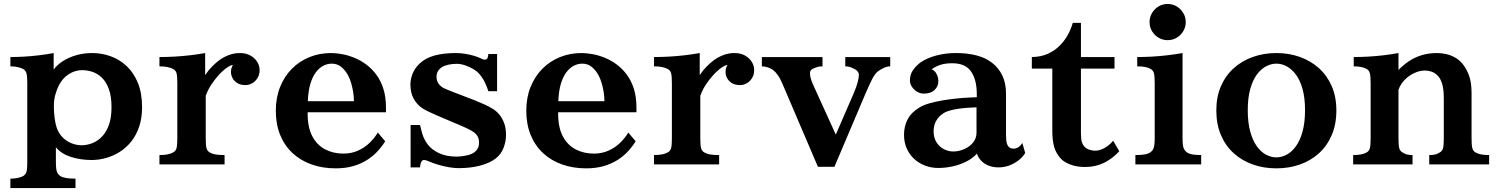

<svg xmlns="http://www.w3.org/2000/svg" viewBox="-20 -827 7532 966"><path d="M250 -477.1Q267.6 -501 296.9 -519.8Q326.2 -538.6 363.8 -549.3Q401.4 -560.1 443.8 -560.1Q492.2 -560.1 537.4 -543.7Q582.5 -527.3 617.9 -493.9Q653.3 -460.4 674.1 -409.2Q694.8 -357.9 694.8 -288.1Q694.8 -233.4 680.4 -190.4Q666 -147.5 640.9 -115.7Q615.7 -84 583 -63.2Q550.3 -42.5 513.9 -32.2Q477.5 -22 440.9 -22Q384.3 -22 336.2 -37.6Q288.1 -53.2 261.2 -85.9V-12.2Q261.2 10.3 263.2 23.9Q265.1 37.6 270.3 45.4Q275.4 53.2 284.2 59.1Q294.4 65.4 312.5 68.6Q330.6 71.8 359.9 71.8V119.1H32.2V71.8Q52.2 71.8 68.6 68.4Q85 64.9 96.2 59.1Q105 53.7 109.6 45.9Q114.3 38.1 115.7 24.2Q117.2 10.3 117.2 -12.2V-409.2Q117.2 -442.9 113.3 -457.8Q109.4 -472.7 96.2 -480Q85 -485.8 68.6 -489.5Q52.2 -493.2 32.2 -493.2V-540Q65.4 -540 102.8 -542.2Q140.1 -544.4 178.2 -549.1Q216.3 -553.7 250 -560.1ZM393.1 -474.1Q357.9 -474.1 325.7 -453.6Q293.5 -433.1 274.9 -395Q266.1 -376.5 258.5 -351.1Q251 -325.7 251 -292Q251 -262.2 254.9 -232.9Q258.8 -203.6 265.1 -185.1Q274.9 -156.2 294.7 -136.2Q314.5 -116.2 339.8 -106.2Q365.2 -96.2 390.1 -96.2Q418 -96.2 444.6 -106.7Q471.2 -117.2 493.2 -139.9Q515.1 -162.6 528.1 -199Q541 -235.4 541 -287.1Q541 -342.3 527.8 -378.4Q514.6 -414.6 493.2 -435.5Q471.7 -456.5 445.6 -465.3Q419.4 -474.1 393.1 -474.1Z M1012.2 -449.2Q1029.3 -474.6 1047.6 -492.9Q1065.9 -511.2 1083 -523.9Q1104 -539.6 1130.9 -549.8Q1157.7 -560.1 1187 -560.1Q1217.3 -560.1 1239.5 -547.9Q1261.7 -535.6 1273.9 -516.1Q1286.1 -496.6 1286.1 -474.1Q1286.1 -452.1 1276.1 -435.3Q1266.1 -418.5 1249.8 -408.7Q1233.4 -398.9 1214.8 -398.9Q1190.4 -398.9 1174.1 -408.9Q1157.7 -418.9 1149.7 -434.6Q1141.6 -450.2 1142.1 -467.5Q1142.6 -484.9 1151.9 -500Q1141.6 -499.5 1128.2 -491Q1114.7 -482.4 1102.1 -470.9Q1089.4 -459.5 1080.1 -449.2Q1060.1 -426.8 1043.5 -401.9Q1026.9 -377 1015.1 -345.2V-130.9Q1015.1 -97.2 1018.8 -82.3Q1022.5 -67.4 1035.2 -60.1Q1046.4 -53.2 1064 -50Q1081.5 -46.9 1109.9 -46.9V0H782.2V-46.9Q806.6 -46.9 823.2 -50.3Q839.8 -53.7 851.1 -60.1Q864.7 -67.4 868.4 -82.3Q872.1 -97.2 872.1 -130.9V-409.2Q872.1 -442.9 868.4 -457.8Q864.7 -472.7 851.1 -480Q839.8 -485.8 823.2 -489.5Q806.6 -493.2 782.2 -493.2V-540Q818.4 -540 858.2 -542.2Q897.9 -544.4 937.5 -549.1Q977.1 -553.7 1012.2 -560.1Z M1645 -560.1Q1671.4 -560.1 1701.9 -554.4Q1732.4 -548.8 1763.4 -536.1Q1794.4 -523.4 1822.8 -502.4Q1851.1 -481.4 1873.5 -451.2Q1896 -420.9 1908.9 -380.1Q1921.9 -339.4 1921.9 -286.1V-262.2H1527.8V-255.9Q1527.8 -185.5 1551.5 -141.1Q1575.2 -96.7 1616 -75.4Q1656.7 -54.2 1708 -54.2Q1748 -54.2 1781.2 -69.1Q1814.5 -84 1839.6 -108.4Q1864.7 -132.8 1880.9 -160.2L1918 -116.2Q1901.4 -89.4 1878.7 -64.9Q1856 -40.5 1825.7 -21.5Q1795.4 -2.4 1756.6 8.8Q1717.8 20 1668.9 20Q1603 20 1547.9 0.5Q1492.7 -19 1452.1 -56.6Q1411.6 -94.2 1389.6 -147.9Q1367.7 -201.7 1367.7 -270Q1367.7 -335.9 1389.2 -389.4Q1410.6 -442.9 1448.5 -481Q1486.3 -519 1536.9 -539.6Q1587.4 -560.1 1645 -560.1ZM1648.9 -506.8Q1627.9 -506.8 1607.4 -496.6Q1586.9 -486.3 1569.8 -464.1Q1552.7 -441.9 1541.7 -405.8Q1530.8 -369.6 1528.8 -317.9H1760.7Q1760.7 -340.3 1756.8 -364.5Q1752.9 -388.7 1746.3 -410.6Q1739.7 -432.6 1731 -448.2Q1718.3 -472.2 1698 -489.5Q1677.7 -506.8 1648.9 -506.8Z M2272.9 -560.1Q2296.9 -560.1 2320.6 -556.2Q2344.2 -552.2 2364.3 -546.4Q2384.3 -540.5 2397 -534.2Q2411.1 -526.9 2419.9 -526.9Q2429.2 -526.9 2432.9 -535.4Q2436.5 -543.9 2437 -555.2H2481V-368.2H2437Q2432.1 -384.8 2421.6 -408Q2411.1 -431.2 2394 -452.1Q2381.8 -467.3 2361.8 -479.2Q2341.8 -491.2 2319.6 -498.5Q2297.4 -505.9 2277.8 -505.9Q2256.3 -505.9 2236.1 -501.5Q2215.8 -497.1 2203.1 -488.8Q2189 -479.5 2182.6 -467.5Q2176.3 -455.6 2176.3 -439.9Q2176.3 -421.4 2185.5 -407.5Q2194.8 -393.6 2211.9 -383.8Q2222.7 -378.9 2237.3 -373Q2252 -367.2 2267.1 -361.3Q2282.2 -355.5 2293.9 -351.1L2328.1 -337.9Q2345.7 -331.5 2370.1 -321.8Q2394.5 -312 2419.7 -300.5Q2444.8 -289.1 2462.9 -276.9Q2478.5 -267.1 2492.9 -249.8Q2507.3 -232.4 2516.6 -207.3Q2525.9 -182.1 2525.9 -147.9Q2525.9 -115.7 2513.7 -83.5Q2501.5 -51.3 2474.1 -29.8Q2444.3 -6.8 2396.2 6.1Q2348.1 19 2287.1 19Q2265.6 19 2239 14.4Q2212.4 9.8 2186.3 2.2Q2160.2 -5.4 2140.1 -14.2Q2131.8 -18.1 2125 -20Q2118.2 -22 2111.8 -22Q2104.5 -22 2099.4 -11.7Q2094.2 -1.5 2093.3 15.1H2045.9V-198.2H2093.3Q2097.2 -180.2 2105.2 -152.6Q2113.3 -125 2132.8 -99.1Q2153.3 -72.8 2189.9 -55.9Q2226.6 -39.1 2276.9 -39.1Q2290.5 -39.1 2306.4 -41.3Q2322.3 -43.5 2336.2 -47.1Q2350.1 -50.8 2357.9 -55.2Q2373.5 -64 2381.8 -76.9Q2390.1 -89.8 2390.1 -109.9Q2390.1 -130.4 2381.3 -143.8Q2372.6 -157.2 2356 -167Q2344.2 -174.3 2326.9 -182.4Q2309.6 -190.4 2292.5 -197.8Q2275.4 -205.1 2263.2 -210L2223.1 -227.1Q2201.7 -236.3 2179.9 -245.6Q2158.2 -254.9 2139.6 -263.7Q2121.1 -272.5 2108.9 -279.8Q2079.1 -298.8 2062 -329.1Q2044.9 -359.4 2044.9 -401.9Q2044.9 -429.2 2056.2 -457Q2067.4 -484.9 2091.8 -507.8Q2120.6 -535.2 2166 -547.6Q2211.4 -560.1 2272.9 -560.1Z M2905.3 -560.1Q2931.6 -560.1 2962.2 -554.4Q2992.7 -548.8 3023.7 -536.1Q3054.7 -523.4 3083 -502.4Q3111.3 -481.4 3133.8 -451.2Q3156.2 -420.9 3169.2 -380.1Q3182.1 -339.4 3182.1 -286.1V-262.2H2788.1V-255.9Q2788.1 -185.5 2811.8 -141.1Q2835.4 -96.7 2876.2 -75.4Q2917 -54.2 2968.3 -54.2Q3008.3 -54.2 3041.5 -69.1Q3074.7 -84 3099.9 -108.4Q3125 -132.8 3141.1 -160.2L3178.2 -116.2Q3161.6 -89.4 3138.9 -64.9Q3116.2 -40.5 3085.9 -21.5Q3055.7 -2.4 3016.8 8.8Q2978 20 2929.2 20Q2863.3 20 2808.1 0.5Q2752.9 -19 2712.4 -56.6Q2671.9 -94.2 2649.9 -147.9Q2627.9 -201.7 2627.9 -270Q2627.9 -335.9 2649.4 -389.4Q2670.9 -442.9 2708.7 -481Q2746.6 -519 2797.1 -539.6Q2847.7 -560.1 2905.3 -560.1ZM2909.2 -506.8Q2888.2 -506.8 2867.7 -496.6Q2847.2 -486.3 2830.1 -464.1Q2813 -441.9 2802 -405.8Q2791 -369.6 2789.1 -317.9H3021Q3021 -340.3 3017.1 -364.5Q3013.2 -388.7 3006.6 -410.6Q3000 -432.6 2991.2 -448.2Q2978.5 -472.2 2958.3 -489.5Q2938 -506.8 2909.2 -506.8Z M3500.5 -449.2Q3517.6 -474.6 3535.9 -492.9Q3554.2 -511.2 3571.3 -523.9Q3592.3 -539.6 3619.1 -549.8Q3646 -560.1 3675.3 -560.1Q3705.6 -560.1 3727.8 -547.9Q3750 -535.6 3762.2 -516.1Q3774.4 -496.6 3774.4 -474.1Q3774.4 -452.1 3764.4 -435.3Q3754.4 -418.5 3738 -408.7Q3721.7 -398.9 3703.1 -398.9Q3678.7 -398.9 3662.4 -408.9Q3646 -418.9 3637.9 -434.6Q3629.9 -450.2 3630.4 -467.5Q3630.9 -484.9 3640.1 -500Q3629.9 -499.5 3616.5 -491Q3603 -482.4 3590.3 -470.9Q3577.6 -459.5 3568.4 -449.2Q3548.3 -426.8 3531.7 -401.9Q3515.1 -377 3503.4 -345.2V-130.9Q3503.4 -97.2 3507.1 -82.3Q3510.7 -67.4 3523.4 -60.1Q3534.7 -53.2 3552.2 -50Q3569.8 -46.9 3598.1 -46.9V0H3270.5V-46.9Q3294.9 -46.9 3311.5 -50.3Q3328.1 -53.7 3339.4 -60.1Q3353 -67.4 3356.7 -82.3Q3360.4 -97.2 3360.4 -130.9V-409.2Q3360.4 -442.9 3356.7 -457.8Q3353 -472.7 3339.4 -480Q3328.1 -485.8 3311.5 -489.5Q3294.9 -493.2 3270.5 -493.2V-540Q3306.6 -540 3346.4 -542.2Q3386.2 -544.4 3425.8 -549.1Q3465.3 -553.7 3500.5 -560.1Z M3813 -540H4118.2V-493.2Q4103 -493.2 4093 -490.2Q4083 -487.3 4073.2 -482.9Q4063.5 -478.5 4059.3 -472.9Q4055.2 -467.3 4055.2 -458Q4055.2 -444.3 4060.1 -429Q4064.9 -413.6 4076.2 -389.2L4185.1 -149.9L4275.4 -357.9Q4290 -392.6 4295.7 -415.3Q4301.3 -438 4301.3 -449.2Q4301.3 -459 4296.4 -465.8Q4291.5 -472.7 4281.2 -479Q4273.4 -483.4 4261.2 -488.3Q4249 -493.2 4232.9 -493.2V-540H4459V-493.2Q4443.8 -493.2 4428 -486.1Q4412.1 -479 4397 -467.8Q4382.8 -457.5 4367.9 -428.7Q4353 -399.9 4331.1 -348.1L4178.2 12.2H4095.2L3919.9 -397.9Q3906.2 -431.2 3894 -448.2Q3881.8 -465.3 3869.1 -475.1Q3859.4 -482.4 3844.5 -487.5Q3829.6 -492.7 3813 -493.2Z M4791.5 -560.1Q4846.7 -560.1 4892.6 -548.3Q4938.5 -536.6 4971.2 -511.2Q5004.4 -485.8 5022.9 -447Q5041.5 -408.2 5041.5 -356V-147Q5041.5 -119.1 5046.1 -104.5Q5050.8 -89.8 5059.6 -84.5Q5068.4 -79.1 5080.1 -79.1Q5092.3 -79.1 5104 -86.7Q5115.7 -94.2 5123.5 -107.9L5138.2 -57.1Q5124.5 -35.2 5103 -19Q5081.5 -2.9 5056.2 6.1Q5030.8 15.1 5004.4 15.1Q4975.1 15.1 4952.4 5.6Q4929.7 -3.9 4915.3 -19.8Q4900.9 -35.6 4895.5 -54.2Q4872.6 -29.3 4839.8 -13.2Q4807.1 2.9 4771 10.5Q4734.9 18.1 4701.2 18.1Q4666 18.1 4634.8 6.3Q4603.5 -5.4 4579.6 -27.3Q4555.7 -49.3 4542 -80.1Q4528.3 -110.8 4528.3 -148.9Q4528.3 -191.9 4546.9 -227.1Q4565.4 -262.2 4607.4 -287.1Q4626 -298.3 4655.3 -306.9Q4684.6 -315.4 4718.8 -321.3Q4752.9 -327.1 4787.1 -330.8Q4821.3 -334.5 4850.1 -335.9L4894.5 -337.9V-353Q4894.5 -390.6 4887 -419.2Q4879.4 -447.8 4865.2 -467.8Q4836.9 -508.8 4770.5 -508.8Q4735.8 -508.8 4710.7 -500.5Q4685.5 -492.2 4667.5 -478Q4682.6 -473.1 4691.9 -455.3Q4701.2 -437.5 4701.2 -418.9Q4701.2 -392.6 4682.1 -374.3Q4663.1 -356 4628.4 -356Q4609.9 -356 4593.8 -365.7Q4577.6 -375.5 4567.9 -390.6Q4558.1 -405.8 4558.1 -421.9Q4558.1 -449.7 4570.6 -469.5Q4583 -489.3 4602.5 -505.9Q4618.7 -519.5 4645.8 -532Q4672.9 -544.4 4710 -552.2Q4747.1 -560.1 4791.5 -560.1ZM4857.4 -285.2Q4835.4 -284.2 4810.3 -281Q4785.2 -277.8 4762.7 -272Q4740.2 -266.1 4726.1 -256.8Q4703.1 -241.7 4690.2 -219.2Q4677.2 -196.8 4677.2 -166Q4677.2 -134.3 4691.4 -111.6Q4705.6 -88.9 4728.3 -76.9Q4751 -64.9 4775.4 -64.9Q4797.4 -64.9 4818.1 -71.8Q4838.9 -78.6 4856 -91.1Q4873 -103.5 4883.1 -120.8Q4893.1 -138.2 4893.1 -159.2V-287.1Z M5377.4 -711.9H5418.5V-540H5587.4V-481.9H5418.5V-157.2Q5418.5 -126 5423.6 -110.8Q5428.7 -95.7 5439.5 -85.9Q5449.7 -76.7 5464.1 -72.8Q5478.5 -68.8 5490.2 -68.8Q5513.7 -68.8 5538.3 -83Q5563 -97.2 5580.6 -119.1L5611.3 -65.9Q5577.6 -29.3 5535.2 -8.1Q5492.7 13.2 5439.5 13.2Q5398.9 13.2 5366.7 1.5Q5334.5 -10.3 5317.4 -28.8Q5293.5 -54.7 5283.9 -87.4Q5274.4 -120.1 5274.4 -168.9V-481.9H5171.4V-540Q5216.3 -540.5 5251 -555.9Q5285.6 -571.3 5311 -596.7Q5336.4 -622.1 5352.8 -652.1Q5369.1 -682.1 5377.4 -711.9Z M5854.5 -807.1Q5879.9 -807.1 5900.4 -794.7Q5920.9 -782.2 5933.3 -761.7Q5945.8 -741.2 5945.8 -715.8Q5945.8 -690.9 5933.3 -670.2Q5920.9 -649.4 5900.4 -637.2Q5879.9 -625 5854.5 -625Q5829.6 -625 5809.1 -637.2Q5788.6 -649.4 5776.1 -670.2Q5763.7 -690.9 5763.7 -715.8Q5763.7 -741.2 5776.1 -761.7Q5788.6 -782.2 5809.1 -794.7Q5829.6 -807.1 5854.5 -807.1ZM5929.7 -133.8Q5929.7 -111.3 5931.4 -97.9Q5933.1 -84.5 5937.5 -76.4Q5941.9 -68.4 5949.7 -62Q5960 -53.7 5977.5 -50.3Q5995.1 -46.9 6023.4 -46.9V0H5692.4V-46.9Q5723.1 -46.9 5741 -50.3Q5758.8 -53.7 5769.5 -62Q5777.8 -68.4 5782 -76.4Q5786.1 -84.5 5787.8 -97.9Q5789.6 -111.3 5789.6 -133.8V-409.2Q5789.6 -442.9 5785.9 -457.8Q5782.2 -472.7 5769.5 -480Q5758.3 -486.8 5741.9 -490Q5725.6 -493.2 5701.7 -493.2V-540Q5737.3 -540 5776.4 -542.2Q5815.4 -544.4 5854.7 -549.1Q5894 -553.7 5929.7 -560.1Z M6401.9 -560.1Q6465.3 -560.1 6520 -540.5Q6574.7 -521 6616 -483.9Q6657.2 -446.8 6680.4 -393.3Q6703.6 -339.8 6703.6 -272Q6703.6 -201.7 6680.4 -147.5Q6657.2 -93.3 6616 -55.9Q6574.7 -18.6 6520 0.7Q6465.3 20 6401.9 20Q6338.4 20 6283.4 0.7Q6228.5 -18.6 6187.3 -55.9Q6146 -93.3 6122.8 -147.5Q6099.6 -201.7 6099.6 -272Q6099.6 -339.8 6122.8 -393.3Q6146 -446.8 6187.3 -483.9Q6228.5 -521 6283.4 -540.5Q6338.4 -560.1 6401.9 -560.1ZM6401.9 -506.8Q6375 -506.8 6349.1 -492.9Q6323.2 -479 6302.7 -450.7Q6282.2 -422.4 6270 -378.2Q6257.8 -334 6257.8 -272.9Q6257.8 -210.9 6270 -166Q6282.2 -121.1 6302.7 -92Q6323.2 -63 6349.1 -49.1Q6375 -35.2 6401.9 -35.2Q6428.7 -35.2 6454.3 -49.1Q6480 -63 6500.7 -92Q6521.5 -121.1 6533.7 -166Q6545.9 -210.9 6545.9 -272.9Q6545.9 -334 6533.7 -378.2Q6521.5 -422.4 6500.7 -450.7Q6480 -479 6454.3 -492.9Q6428.7 -506.8 6401.9 -506.8Z M7016.1 -475.1Q7039.1 -499 7067.4 -518.3Q7095.7 -537.6 7131.1 -548.8Q7166.5 -560.1 7210.9 -560.1Q7231.9 -560.1 7254.6 -555.2Q7277.3 -550.3 7298.3 -539.1Q7319.3 -527.8 7335.9 -508.8Q7356 -485.8 7369.9 -450Q7383.8 -414.1 7383.8 -358.9V-130.9Q7383.8 -97.2 7387.5 -82.3Q7391.1 -67.4 7403.8 -60.1Q7425.3 -46.9 7472.2 -46.9V0H7170.9V-46.9Q7190.9 -46.9 7201.9 -50Q7212.9 -53.2 7224.1 -60.1Q7236.8 -67.4 7240.5 -82.3Q7244.1 -97.2 7244.1 -130.9V-332Q7244.1 -378.4 7235.6 -405.8Q7227.1 -433.1 7212.9 -446.8Q7197.8 -461.9 7181.2 -467Q7164.6 -472.2 7148.9 -472.2Q7123.5 -472.2 7096.7 -460Q7069.8 -447.8 7048.1 -426Q7026.4 -404.3 7016.1 -375V-130.9Q7016.1 -97.2 7019.8 -82.3Q7023.4 -67.4 7036.1 -60.1Q7047.4 -53.2 7057.9 -50Q7068.4 -46.9 7086.9 -46.9V0H6788.1V-46.9Q6834.5 -46.9 6856 -60.1Q6868.7 -67.4 6872.3 -82.3Q6876 -97.2 6876 -130.9V-409.2Q6876 -442.9 6872.3 -457.8Q6868.7 -472.7 6856 -480Q6833.5 -493.2 6791 -493.2V-540Q6825.2 -540 6864.3 -542.2Q6903.3 -544.4 6942.6 -549.1Q6981.9 -553.7 7016.1 -560.1Z"/></svg>

Font: BIZ UDPMincho
Style: Bold
Weight: 700
Designer: TypeBank Co., Ltd.
Foundry: Morisawa Inc.
Version: Version 1.06